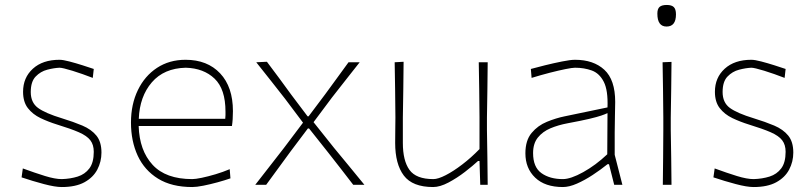

<svg xmlns="http://www.w3.org/2000/svg" viewBox="-20 -745 3275 774"><path d="M229 9Q202 9 156.8 -3Q111.5 -15 67 -30L72 -66Q121 -48 161.5 -35.5Q202 -23 229 -23Q264 -24 293.2 -33.2Q322.5 -42.5 340.2 -66Q358 -89.5 358 -133Q358 -161.5 344.2 -179.5Q330.5 -197.5 298 -211.8Q265.5 -226 210 -243Q174.5 -254 143.2 -269Q112 -284 92.5 -309Q73 -334 73 -375Q73 -432 112.5 -468Q152 -504 220 -504Q234 -504 259.8 -497.2Q285.5 -490.5 312.8 -481.8Q340 -473 358 -467L354 -431Q311.5 -447.5 271.8 -459.8Q232 -472 220 -472Q197.5 -471 170.5 -464Q143.5 -457 123.8 -436.5Q104 -416 104 -374Q104 -331.5 133.2 -310Q162.5 -288.5 230 -268Q276 -254 312 -238.8Q348 -223.5 368.5 -198.5Q389 -173.5 389 -130Q389 -93 372.2 -61.2Q355.5 -29.5 320.2 -10.2Q285 9 229 9Z M755 9Q672 9 617.2 -24.8Q562.5 -58.5 535.2 -117.2Q508 -176 508 -251Q508 -324.5 535.8 -381.8Q563.5 -439 613 -471.5Q662.5 -504 728 -504Q816 -504 867.5 -449.2Q919 -394.5 919 -297Q919 -262.5 915 -237H539Q542 -138.5 595 -80.8Q648 -23 755 -23Q767.5 -23 793 -28.2Q818.5 -33.5 848.8 -42.5Q879 -51.5 906 -63L909 -26Q886 -18 856.8 -10Q827.5 -2 800 3.5Q772.5 9 755 9ZM729 -472Q641 -470 592 -413Q543 -356 539.5 -266H888Q889 -273.5 889 -280.8Q889 -288 889 -295Q889 -386 845 -428Q801 -470 729 -472Z M1009 0Q1046.5 -48 1071.5 -80.2Q1096.5 -112.5 1125 -149L1201.5 -250.5L1129 -347Q1100 -384 1075 -415.8Q1050 -447.5 1013 -494L1056 -496Q1085 -457.5 1107.2 -427.5Q1129.5 -397.5 1154 -363.5L1220 -276H1224L1290.5 -364.5Q1315.5 -398.5 1336.8 -427.8Q1358 -457 1385 -494H1430Q1405 -462.5 1387 -439.5Q1369 -416.5 1353 -396.2Q1337 -376 1318 -351.5L1244 -252.5L1326.5 -149Q1355.5 -114 1382.8 -80.8Q1410 -47.5 1449 0H1404Q1378 -34 1354.2 -64.5Q1330.5 -95 1303 -130L1226 -227H1221L1151 -134Q1124 -97 1102 -67Q1080 -37 1053 0Z M1726 9Q1643 9 1608 -37.2Q1573 -83.5 1573 -169Q1573 -201.5 1573.5 -225.5Q1574 -249.5 1574 -271Q1573.5 -332.5 1572.8 -385.2Q1572 -438 1571 -494L1607 -496Q1606.5 -439 1605.8 -386.2Q1605 -333.5 1604 -271V-169Q1604 -97 1630.8 -60Q1657.5 -23 1727 -23Q1746 -23 1776.8 -38.8Q1807.5 -54.5 1843.2 -81.8Q1879 -109 1913 -144V-271Q1912.5 -332.5 1911.8 -385.2Q1911 -438 1910 -494H1946Q1945.5 -437 1944.8 -384.8Q1944 -332.5 1943 -271V-221Q1944 -160.5 1944.8 -108.5Q1945.5 -56.5 1946 0H1916L1913 -96H1907Q1886.5 -77 1854.5 -52.2Q1822.5 -27.5 1788 -9.2Q1753.5 9 1726 9Z M2249 9Q2177 9 2137.5 -28.8Q2098 -66.5 2098 -127Q2098 -179 2123 -209Q2148 -239 2184.8 -254Q2221.5 -269 2256 -276L2429 -312Q2431.5 -381 2414 -415.2Q2396.5 -449.5 2365.8 -460.8Q2335 -472 2298 -472Q2287 -472 2259.8 -466.5Q2232.5 -461 2196.5 -451.8Q2160.5 -442.5 2123 -431L2120 -467Q2142 -473 2177 -481.8Q2212 -490.5 2245.8 -497.2Q2279.5 -504 2298 -504Q2372.5 -504 2416.2 -463.8Q2460 -423.5 2460 -334Q2460 -313 2459 -279.2Q2458 -245.5 2458 -211V-121Q2466 -90 2473 -62.5Q2480 -35 2489 0H2456L2435 -83H2429Q2401 -60.5 2369 -39.5Q2337 -18.5 2305.8 -4.8Q2274.5 9 2249 9ZM2249 -23Q2280.5 -23 2331 -51Q2381.5 -79 2428 -123L2429 -289Q2419.5 -284.5 2403.5 -279Q2387.5 -273.5 2356 -266Q2324.5 -258.5 2268 -248Q2230.5 -241 2199 -227.8Q2167.5 -214.5 2148.2 -190.5Q2129 -166.5 2129 -128Q2129 -71 2162.8 -47Q2196.5 -23 2249 -23Z M2652 0Q2653 -56.5 2653.2 -108.5Q2653.5 -160.5 2654 -221V-271Q2653.5 -332 2652.8 -385Q2652 -438 2651 -494L2687 -495.5Q2686.5 -439 2685.8 -385.5Q2685 -332 2684 -271V-221Q2685 -160.5 2685.8 -108.5Q2686.5 -56.5 2687 0ZM2667 -638Q2630 -638 2630 -690Q2630 -709.5 2639 -717.2Q2648 -725 2668 -725Q2687.5 -725 2696.2 -716.5Q2705 -708 2705 -687Q2705 -638 2667 -638Z M3018 9Q2991 9 2945.8 -3Q2900.5 -15 2856 -30L2861 -66Q2910 -48 2950.5 -35.5Q2991 -23 3018 -23Q3053 -24 3082.2 -33.2Q3111.5 -42.5 3129.2 -66Q3147 -89.5 3147 -133Q3147 -161.5 3133.2 -179.5Q3119.5 -197.5 3087 -211.8Q3054.5 -226 2999 -243Q2963.5 -254 2932.2 -269Q2901 -284 2881.5 -309Q2862 -334 2862 -375Q2862 -432 2901.5 -468Q2941 -504 3009 -504Q3023 -504 3048.8 -497.2Q3074.5 -490.5 3101.8 -481.8Q3129 -473 3147 -467L3143 -431Q3100.5 -447.5 3060.8 -459.8Q3021 -472 3009 -472Q2986.5 -471 2959.5 -464Q2932.5 -457 2912.8 -436.5Q2893 -416 2893 -374Q2893 -331.5 2922.2 -310Q2951.5 -288.5 3019 -268Q3065 -254 3101 -238.8Q3137 -223.5 3157.5 -198.5Q3178 -173.5 3178 -130Q3178 -93 3161.2 -61.2Q3144.5 -29.5 3109.2 -10.2Q3074 9 3018 9Z"/></svg>

Font: Commissioner Loud Thin
Style: Regular
Weight: 100
Designer: Kostas Bartsokas
Foundry: Kostas Bartsokas
Version: Version 1.000; ttfautohint (v1.8.3)